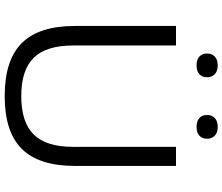

<svg xmlns="http://www.w3.org/2000/svg" viewBox="-86 -876 972 840"><g transform="rotate(90 400.0 -456.0)"><path d="M93.5 -299V-740H179V-290.5Q179 -172 232.8 -117.5Q286.5 -63 400.5 -63Q514.5 -63 568.5 -117.5Q622.5 -172 622.5 -290.5V-740H706V-299Q706 -141 631.8 -65.8Q557.5 9.5 400.5 9.5Q242.5 9.5 168 -65.8Q93.5 -141 93.5 -299ZM214 -875.5Q214 -897 227.5 -909.8Q241 -922.5 266 -922.5Q291 -922.5 304.5 -909.8Q318 -897 318 -875.5Q318 -854.5 304.5 -842.2Q291 -830 266 -830Q241 -830 227.5 -842.2Q214 -854.5 214 -875.5ZM483 -875.5Q483 -897 496.5 -909.8Q510 -922.5 535 -922.5Q560 -922.5 573.5 -909.8Q587 -897 587 -875.5Q587 -854.5 573.5 -842.2Q560 -830 535 -830Q510 -830 496.5 -842.2Q483 -854.5 483 -875.5Z"/></g></svg>

Font: Encode Sans Expanded
Style: Regular
Weight: 400
Width: 7
Designer: Multiple Designers
Foundry: Impallari Type
Version: Version 2.000